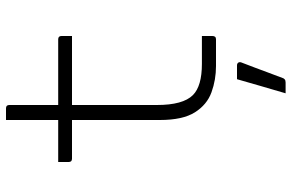

<svg xmlns="http://www.w3.org/2000/svg" viewBox="-186 -554 972 640"><g transform="rotate(-90 300.0 -234.0)"><path d="M500 -47V-12Q500 0 489 0H400Q354 0 312.5 -15Q271 -30 245.5 -70.5Q220 -111 220 -187V-480H91Q80 -480 80 -491V-526H220V-700H259Q270 -700 270 -689V-526H489Q500 -526 500 -515V-480H270V-197Q270 -110 303 -77Q333 -47 407 -47ZM356 70H402Q408 70 411 74Q414 78 412 84Q401 113 393.5 132.5Q386 152 379 171.5Q372 191 360 222Q359 226 355.5 229Q352 232 345 232H309Q323 183 334 146.5Q345 110 356 70Z"/></g></svg>

Font: Recursive Mn Lnr St Lt
Style: Regular
Weight: 300
Monospace: yes
Version: Version 1.079;hotconv 1.0.112;makeotfexe 2.5.65598; ttfautoh